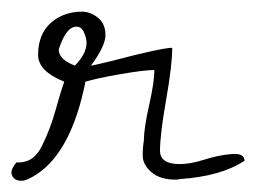

<svg xmlns="http://www.w3.org/2000/svg" viewBox="-23 -328 449 337"><path d="M257.8 -62.5Q258.8 -40 292 -40Q311.5 -40 335.9 -47.9Q360.4 -55.7 383.3 -57.6Q406.2 -59.6 406.2 -45.9Q365.2 -18.6 293 -13.7Q289.1 -12.7 285.2 -12.7Q257.8 -12.7 242.7 -25.9Q227.5 -39.1 227.5 -54.7Q227.5 -70.3 229.5 -81.1Q229.5 -102.5 238.8 -143.6Q248 -184.6 248 -205.1Q230.5 -205.1 188 -197.8Q145.5 -190.4 127 -184.6Q102.5 -62.5 42 -22.5Q24.4 -10.7 15.1 -10.7Q5.9 -10.7 1.5 -15.1Q-2.9 -19.5 -2.9 -25.9Q-2.9 -32.2 5.9 -43Q36.1 -41 50.8 -72.3Q65.4 -101.6 74.7 -135.3Q84 -168.9 89.8 -184.6Q43.9 -203.1 43.9 -231.4Q43.9 -283.2 88.9 -301.8Q104.5 -307.6 120.1 -307.6Q135.7 -307.6 148.9 -296.9Q162.1 -286.1 162.1 -266.6Q162.1 -247.1 136.7 -212.9Q139.6 -212.9 171.9 -220.7Q260.7 -244.1 279.3 -244.1Q279.3 -213.9 268.6 -152.8Q257.8 -91.8 257.8 -62.5ZM111.3 -281.2Q92.8 -281.2 80.1 -241.2Q80.1 -223.6 108.4 -212.9Q128.9 -233.4 128.9 -252.9Q128.9 -260.7 124.5 -271Q120.1 -281.2 111.3 -281.2Z"/></svg>

Font: Dawning of a New Day
Style: Regular
Weight: 400
Designer: Kimberly Geswein
Foundry: Kimberly Geswein
Version: Version 1.002 2010